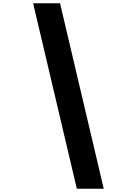

<svg xmlns="http://www.w3.org/2000/svg" viewBox="-20 -970 842 1177"><path d="M451 187 183 -950H348L616 187Z"/></svg>

Font: IBM-Poppins
Style: Poppins-Bold
Weight: 700
Designer: Mike Abbink, Paul van der Laan, Pieter van Rosmalen, Ben Mitchell, Mark Frömberg
Foundry: Bold Monday
Version: Version 1.1